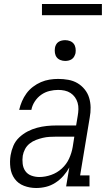

<svg xmlns="http://www.w3.org/2000/svg" viewBox="-20 -933 540 961"><path d="M161 8Q161 8 161 8Q161 8 161 8Q129 8 100 -3Q71 -14 53.5 -38Q36 -62 32 -93.5Q28 -125 33 -156Q37 -180 47 -203.5Q57 -227 76 -245Q95 -263 118 -275Q141 -287 165.5 -293.5Q190 -300 214 -302.5Q238 -305 262 -305H361L369 -353Q372 -370 372.5 -386.5Q373 -403 368.5 -418.5Q364 -434 355 -446.5Q346 -459 333 -467.5Q320 -476 304 -479.5Q288 -483 271 -483Q250 -483 227.5 -477.5Q205 -472 186 -458.5Q167 -445 154 -425Q141 -405 137 -383H76Q81 -405 90 -426Q99 -447 112.5 -465.5Q126 -484 145 -498.5Q164 -513 185 -522Q206 -531 228 -534.5Q250 -538 271 -538Q297 -538 322 -533.5Q347 -529 367.5 -517Q388 -505 403.5 -486Q419 -467 426 -444Q433 -421 433.5 -395.5Q434 -370 429 -344L381 -55H428V0H311L327 -95Q315 -73 297.5 -53Q280 -33 257.5 -18.5Q235 -4 210.5 2Q186 8 161 8ZM177 -47Q206 -47 236 -57.5Q266 -68 289.5 -89.5Q313 -111 326 -139.5Q339 -168 344 -198L352 -249H262Q245 -249 228 -248Q211 -247 194 -243Q177 -239 160 -232.5Q143 -226 128.5 -214.5Q114 -203 105.5 -187Q97 -171 94 -154Q91 -134 93.5 -113Q96 -92 107 -76.5Q118 -61 137 -54Q156 -47 177 -47ZM306 -628Q294 -628 282.5 -632.5Q271 -637 264 -646Q257 -655 255 -667.5Q253 -680 255 -693Q256 -701 260.5 -709.5Q265 -718 272.5 -723Q280 -728 289 -730Q298 -732 306 -732Q319 -732 330.5 -727.5Q342 -723 349 -714Q356 -705 358 -692.5Q360 -680 358 -667Q356 -659 351.5 -650.5Q347 -642 339.5 -637Q332 -632 323.5 -630Q315 -628 306 -628ZM190 -857V-913H490V-857Z"/></svg>

Font: Iosevka Slab Light Oblique
Style: Regular
Weight: 300
Italic angle: -9°
Monospace: yes
Designer: Belleve Invis
Foundry: Belleve Invis
Version: Version 11.1.1; ttfautohint (v1.8.3)